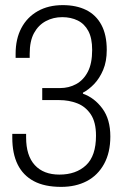

<svg xmlns="http://www.w3.org/2000/svg" viewBox="-20 -718 483 750"><path d="M219 12Q154 12 112 -10.5Q70 -33 49 -75.5Q28 -118 28 -180V-195H82V-181Q82 -110 116 -73Q150 -36 212 -36Q277 -36 316 -72.5Q355 -109 355 -188Q355 -241 334.5 -271.5Q314 -302 281.5 -314.5Q249 -327 212 -327H145V-374H215Q249 -374 277.5 -389.5Q306 -405 323 -437.5Q340 -470 340 -523Q340 -569 325 -597Q310 -625 283.5 -638Q257 -651 223 -651Q188 -651 159 -635.5Q130 -620 113 -589Q96 -558 96 -508V-492H41V-508Q41 -566 63.5 -608.5Q86 -651 127.5 -674.5Q169 -698 225 -698Q278 -698 316.5 -679Q355 -660 376 -621Q397 -582 397 -523Q397 -478 383 -445Q369 -412 348 -390Q327 -368 304 -356V-352Q349 -336 380 -294Q411 -252 411 -185Q411 -122 386.5 -77.5Q362 -33 319 -10.5Q276 12 219 12Z"/></svg>

Font: Archivo Condensed ExtraLight
Style: Regular
Weight: 250
Width: 3
Designer: Hector Gatti
Foundry: Omnibus-Type
Version: Version 2.001